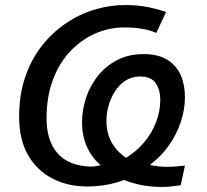

<svg xmlns="http://www.w3.org/2000/svg" viewBox="-20 -729 821 763"><path d="M326 12Q249 12 187.5 -20Q126 -52 91 -113.5Q56 -175 56 -264Q56 -352 80 -422.5Q104 -493 146 -546.5Q188 -600 242 -636.5Q296 -673 356.5 -691Q417 -709 477 -709Q529 -709 569.5 -700.5Q610 -692 640 -681L601 -598Q577 -609 545 -614.5Q513 -620 474 -620Q414 -620 359 -596Q304 -572 260 -526Q216 -480 190.5 -412.5Q165 -345 165 -258Q165 -169 209.5 -119Q254 -69 342 -67Q351 -67 360.5 -68.5Q370 -70 380 -73Q346 -101 326 -144.5Q306 -188 306 -244Q306 -290 321 -337.5Q336 -385 367 -425Q398 -465 444 -489.5Q490 -514 551 -514Q609 -514 645.5 -491Q682 -468 698.5 -429.5Q715 -391 715 -343Q715 -294 698.5 -244.5Q682 -195 651.5 -151.5Q621 -108 576 -74Q592 -70 608.5 -68Q625 -66 642 -66Q660 -66 678.5 -67.5Q697 -69 715 -71L698 7Q678 10 659.5 12Q641 14 623 14Q583 14 545 7Q507 0 473 -14Q440 -1 403 5.5Q366 12 326 12ZM481 -102Q522 -127 552.5 -163Q583 -199 600 -243Q617 -287 617 -333Q617 -371 599 -398Q581 -425 537 -425Q504 -425 478.5 -408.5Q453 -392 436.5 -365.5Q420 -339 411.5 -309Q403 -279 403 -251Q403 -198 424.5 -161.5Q446 -125 481 -102Z"/></svg>

Font: Ubuntu Sans Medium
Style: Italic
Weight: 500
Italic angle: -13.5°
Designer: Dalton Maag Ltd
Foundry: Dalton Maag Ltd
Version: Version 1.006